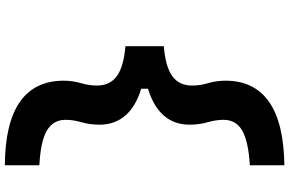

<svg xmlns="http://www.w3.org/2000/svg" viewBox="-220 -775 1190 790"><g transform="rotate(-90 375.0 -380.0)"><path d="M90 -813V-955Q264 -954 351 -893Q438 -832 438 -713Q438 -677 428 -642.5Q418 -608 418 -576Q418 -523 456.5 -494.5Q495 -466 580 -459V-380H405V-394Q332 -416 294.5 -459.5Q257 -503 257 -565Q257 -605 267 -639.5Q277 -674 277 -705Q277 -756 233 -782Q189 -808 90 -813ZM90 53Q189 47 233 21.5Q277 -4 277 -55Q277 -86 267 -121Q257 -156 257 -195Q257 -258 294.5 -301Q332 -344 405 -366V-380H580V-301Q495 -294 456.5 -266Q418 -238 418 -184Q418 -152 428 -118Q438 -84 438 -47Q438 71 351 132Q264 193 90 195Z"/></g></svg>

Font: Martian Mono SemiExpanded SemiExpanded
Style: Bold
Weight: 700
Width: 6
Monospace: yes
Version: Version 1.000